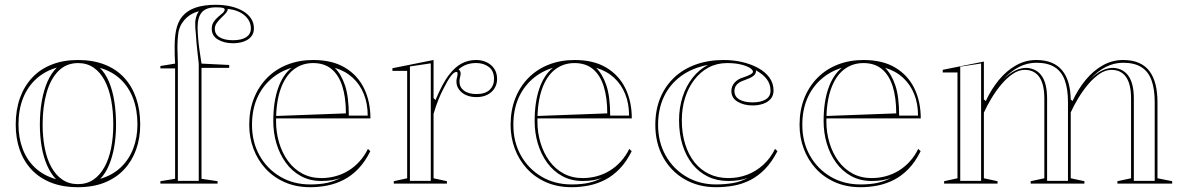

<svg xmlns="http://www.w3.org/2000/svg" viewBox="-20 -765 4931 800"><path d="M304.7 -515Q367.1 -515 415.6 -496.1Q464.1 -477.3 497.1 -441.6Q530.1 -406 547.2 -356.4Q564.2 -306.8 564.2 -246Q564.2 -189.3 547.1 -141.7Q530 -94.1 497 -58.8Q463.9 -23.5 415.7 -4.2Q367.5 15 304.7 15Q241.1 15 192.5 -4.2Q143.8 -23.5 111 -58.8Q78.2 -94.1 61.8 -141.7Q45.5 -189.3 45.5 -246Q45.5 -306.8 63.1 -356.4Q80.8 -406 114.3 -441.6Q147.7 -477.3 196 -496.1Q244.2 -515 304.7 -515ZM305.3 -502.2Q256.4 -502.2 223.4 -469.1Q190.5 -436.1 174.1 -378.2Q157.6 -320.4 157.6 -246Q157.6 -193.2 166.5 -147.9Q175.3 -102.6 193.8 -68.9Q212.3 -35.2 240 -16.5Q267.6 2.2 304.7 2.2Q341.5 2.2 369 -16.3Q396.4 -34.7 415.1 -68.5Q433.9 -102.2 442.9 -147.5Q452 -192.8 452 -246Q452 -301.7 443.2 -348.4Q434.3 -395.2 416 -429.7Q397.7 -464.3 370 -483.2Q342.4 -502.2 305.3 -502.2ZM57 -246Q57 -191 74.5 -144.5Q92 -98.1 126.6 -65.8Q161.3 -33.5 213.6 -18.3Q191.5 -41 176.3 -75.8Q161 -110.6 153.5 -154.1Q146.1 -197.6 146.1 -246Q146.1 -298 154.1 -343.5Q162.1 -389.1 177.9 -425.2Q193.8 -461.2 217 -483.4Q167.2 -469.2 130.9 -436.2Q94.7 -403.3 75.8 -355.3Q57 -307.3 57 -246ZM552.7 -246Q552.7 -306.8 534.7 -354.5Q516.8 -402.2 481.9 -435.1Q446.9 -468 395.8 -482.3Q418.9 -460.1 434 -424.3Q449.1 -388.4 456.3 -342.9Q463.5 -297.4 463.5 -246Q463.5 -198.2 456.2 -154.9Q448.8 -111.7 434.3 -77.2Q419.8 -42.6 397.8 -19.9Q448.2 -34.7 482.8 -67.2Q517.4 -99.7 535 -145.8Q552.7 -192 552.7 -246Z M648.3 0V-10L709.6 -20V-480H648.3V-490L709.6 -500Q707.3 -537.5 707.7 -574.1Q708.1 -610.7 713.3 -637Q720.3 -674.1 740.5 -697.8Q760.8 -721.6 795.2 -733.3Q829.6 -745 878.3 -745Q912.5 -745 941.4 -738.4Q970.4 -731.8 992.1 -719.1Q1013.9 -706.4 1025.9 -688.1Q1038 -669.8 1038 -646.6Q1038 -626.1 1026.4 -612.3Q1014.7 -598.6 994.9 -591.7Q975.1 -584.8 950.8 -584.8Q914.4 -584.8 888.4 -600.1Q862.3 -615.5 862.3 -644.9Q862.3 -661.8 870.4 -673.9Q878.5 -686 889.2 -694.8Q899.9 -703.5 908 -710.8Q916.1 -718.1 916.1 -725.4Q916.1 -730.4 908 -732.4Q900 -734.4 879.7 -734.4Q838.7 -734.4 821 -713.8Q803.3 -693.1 803.3 -651.8Q803.3 -632.5 805.4 -607.2Q807.5 -581.9 811.5 -554.2Q815.4 -526.5 819.6 -500L935 -494.3V-482.2H819.6V-20L886.6 -10V0ZM808.9 -718Q788.8 -713.5 771.5 -702.1Q754.3 -690.6 741.7 -673.5Q729.2 -656.4 724 -633.5Q718.8 -599.3 719.4 -562Q720 -524.7 721.1 -500V-11.5H808.1V-500Q805.2 -526 801.8 -556.4Q798.3 -586.7 796.6 -617Q794.4 -635 793.7 -649.5Q793 -664 793.5 -674.4Q794.7 -687.1 798.5 -698.4Q802.3 -709.7 808.9 -718ZM875 -644.9Q875 -622.2 895 -609.8Q915 -597.4 950.8 -597.4Q986.1 -597.4 1005.7 -610.1Q1025.3 -622.8 1025.3 -646.6Q1025.3 -663 1018.3 -676.7Q1011.3 -690.5 998.4 -701.4Q985.5 -712.4 967.7 -719.1Q949.9 -725.8 928.8 -728.1V-725.5Q928.8 -720.5 923 -712.9Q917.3 -705.2 901.5 -690.5Q890.9 -680.2 882.9 -668.9Q875 -657.7 875 -644.9Z M1285.2 -515Q1364.6 -515 1417.4 -483.2Q1470.3 -451.5 1496.9 -396.7Q1523.5 -341.9 1523.5 -271.7H1128.5V-281.7L1421.3 -292.6Q1421.3 -358.9 1406.3 -405.7Q1391.4 -452.5 1361.4 -477.3Q1331.4 -502.2 1284.7 -502.2Q1238.2 -502.2 1203.2 -475Q1168.3 -447.7 1149.3 -394Q1130.2 -340.2 1130.2 -260.2Q1130.2 -213 1143 -170.3Q1155.8 -127.6 1179.9 -94.4Q1203.9 -61.2 1239.1 -42.1Q1274.2 -23 1318.9 -23Q1349.3 -23 1378.2 -30.9Q1407 -38.7 1432 -54.1Q1457.1 -69.5 1477.7 -92.2Q1498.4 -114.9 1513 -144.6L1523 -135Q1501.1 -90.9 1473 -61.8Q1445 -32.7 1412.2 -15.8Q1379.4 1 1344.1 8Q1308.7 15 1272.8 15Q1213.4 15 1166.3 -5.8Q1119.1 -26.6 1086.3 -62.5Q1053.5 -98.3 1036 -145.3Q1018.5 -192.2 1018.5 -244.5Q1018.5 -306.1 1038.2 -355.7Q1057.9 -405.3 1093.5 -441.1Q1129 -476.9 1177.9 -495.9Q1226.8 -515 1285.2 -515ZM1030 -244.5Q1030 -173.4 1061.4 -117.3Q1092.9 -61.2 1147.7 -28.9Q1202.5 3.5 1272.8 3.5Q1314.1 3.5 1344.6 -3.4Q1375.1 -10.3 1400.8 -24.6Q1385.2 -17.8 1364.3 -14.4Q1343.4 -10.9 1318.9 -10.9Q1271 -10.9 1233.6 -31.4Q1196.2 -51.9 1170.7 -87.2Q1145.2 -122.5 1131.9 -167Q1118.7 -211.5 1118.7 -260.2Q1118.7 -339.8 1138.4 -396.5Q1158.1 -453.3 1194.7 -482.5Q1144.7 -467.2 1107.5 -434Q1070.3 -400.9 1050.1 -353.3Q1030 -305.6 1030 -244.5ZM1433.4 -283.2H1512.1Q1512.1 -333.6 1495.9 -373.5Q1479.8 -413.4 1449.3 -441.4Q1418.8 -469.4 1374.8 -482.5Q1401.6 -456.3 1417.5 -409.3Q1433.4 -362.3 1433.4 -283.2Z M1620.8 0V-10L1676.5 -22.2V-469.7H1615.1V-480.7L1786.5 -515V-356.3L1794.5 -348.3Q1808.9 -382.2 1823.1 -409Q1837.2 -435.9 1851.4 -453.6Q1875.6 -485.7 1903.3 -500.3Q1931 -515 1964.2 -515Q1987 -515 2006.6 -506.1Q2026.3 -497.2 2038.7 -479.6Q2051.2 -461.9 2051.2 -435.4Q2051.2 -414.7 2040.8 -397.6Q2030.5 -380.5 2011.3 -370.5Q1992.1 -360.4 1964.9 -360.4Q1941.1 -360.4 1922.2 -368.7Q1903.3 -377 1892.6 -391.9Q1881.8 -406.8 1881.8 -425.2Q1881.8 -432.7 1883.2 -438.2Q1884.6 -443.8 1885.7 -449.1Q1886.7 -454.5 1886.7 -458.3Q1886.7 -465.3 1881.6 -465.3Q1871.7 -465.3 1858.4 -447.7Q1845.2 -430.2 1828.2 -396.3Q1817.1 -375.6 1806.1 -348Q1795.2 -320.4 1786.5 -290.5V-22.2L1842.1 -10V0ZM1774.9 -501 1688 -488.2V-11.5H1774.9ZM1964.2 -502.4Q1942.1 -502.4 1924.1 -495.9Q1906.2 -489.4 1890.9 -476.1Q1895.1 -472.5 1897.3 -468.2Q1899.4 -463.8 1899.4 -458.3Q1899.4 -454.1 1898.3 -448.9Q1897.2 -443.8 1895.8 -437.9Q1894.5 -432.1 1894.5 -425.2Q1894.5 -401.6 1913.2 -387.4Q1931.9 -373.1 1964.9 -373.1Q2001.8 -373.1 2020.1 -390.6Q2038.5 -408.1 2038.5 -435.4Q2038.5 -469.7 2016.8 -486Q1995.1 -502.4 1964.2 -502.4Z M2374.2 -515Q2453.6 -515 2506.4 -483.2Q2559.3 -451.5 2585.9 -396.7Q2612.5 -341.9 2612.5 -271.7H2217.5V-281.7L2510.3 -292.6Q2510.3 -358.9 2495.3 -405.7Q2480.4 -452.5 2450.4 -477.3Q2420.4 -502.2 2373.7 -502.2Q2327.2 -502.2 2292.2 -475Q2257.3 -447.7 2238.3 -394Q2219.2 -340.2 2219.2 -260.2Q2219.2 -213 2232 -170.3Q2244.8 -127.6 2268.9 -94.4Q2292.9 -61.2 2328.1 -42.1Q2363.2 -23 2407.9 -23Q2438.3 -23 2467.2 -30.9Q2496 -38.7 2521 -54.1Q2546.1 -69.5 2566.7 -92.2Q2587.4 -114.9 2602 -144.6L2612 -135Q2590.1 -90.9 2562 -61.8Q2534 -32.7 2501.2 -15.8Q2468.4 1 2433.1 8Q2397.7 15 2361.8 15Q2302.4 15 2255.3 -5.8Q2208.1 -26.6 2175.3 -62.5Q2142.5 -98.3 2125 -145.3Q2107.5 -192.2 2107.5 -244.5Q2107.5 -306.1 2127.2 -355.7Q2146.9 -405.3 2182.5 -441.1Q2218 -476.9 2266.9 -495.9Q2315.8 -515 2374.2 -515ZM2119 -244.5Q2119 -173.4 2150.4 -117.3Q2181.9 -61.2 2236.7 -28.9Q2291.5 3.5 2361.8 3.5Q2403.1 3.5 2433.6 -3.4Q2464.1 -10.3 2489.8 -24.6Q2474.2 -17.8 2453.3 -14.4Q2432.4 -10.9 2407.9 -10.9Q2360 -10.9 2322.6 -31.4Q2285.2 -51.9 2259.7 -87.2Q2234.2 -122.5 2220.9 -167Q2207.7 -211.5 2207.7 -260.2Q2207.7 -339.8 2227.4 -396.5Q2247.1 -453.3 2283.7 -482.5Q2233.7 -467.2 2196.5 -434Q2159.3 -400.9 2139.1 -353.3Q2119 -305.6 2119 -244.5ZM2522.4 -283.2H2601.1Q2601.1 -333.6 2584.9 -373.5Q2568.8 -413.4 2538.3 -441.4Q2507.8 -469.4 2463.8 -482.5Q2490.6 -456.3 2506.5 -409.3Q2522.4 -362.3 2522.4 -283.2Z M2963.5 15Q2889.7 15 2832.6 -18.1Q2775.4 -51.1 2742.9 -110Q2710.5 -168.8 2710.5 -244.5Q2710.5 -306.1 2730.6 -355.7Q2750.8 -405.3 2788.3 -441.1Q2825.8 -476.9 2878.4 -495.9Q2931 -515 2995.9 -515Q3035.3 -515 3072.3 -506.5Q3109.3 -498 3139.1 -481.6Q3168.9 -465.3 3186 -441.6Q3203.1 -417.9 3203.1 -387.6Q3203.1 -367.1 3191.5 -353.3Q3179.9 -339.5 3160 -332.6Q3140.2 -325.7 3115.9 -325.7Q3079.5 -325.7 3053.5 -341.1Q3027.4 -356.5 3027.4 -385.9Q3027.4 -405.6 3040.9 -420.8Q3054.3 -436 3078.5 -443Q3117.4 -455.9 3117.4 -466Q3117.4 -473.7 3104.2 -482.1Q3091 -490.5 3066.9 -496.3Q3042.9 -502.2 3009.3 -502.2Q2967 -502.2 2932.4 -483.7Q2897.8 -465.2 2872.9 -432.5Q2847.9 -399.9 2834.4 -357Q2820.9 -314 2820.9 -264.1Q2820.9 -209.1 2834.8 -164.7Q2848.7 -120.2 2874 -88.5Q2899.4 -56.9 2935.2 -39.9Q2971 -23 3014.8 -23Q3056.2 -23 3093.1 -36.9Q3130 -50.9 3160 -78Q3190.1 -105.2 3209.3 -144.6L3219.3 -135Q3196.1 -90 3167.6 -60.7Q3139.1 -31.4 3106.2 -14.7Q3073.2 1.9 3037.2 8.5Q3001.2 15 2963.5 15ZM3129.4 -472.3 3130 -467.8Q3129.1 -456.1 3117.8 -447.7Q3106.4 -439.3 3082 -430.9Q3040.1 -417.8 3040.1 -385.9Q3040.1 -362.1 3061 -350.2Q3081.8 -338.4 3115.9 -338.4Q3149.6 -338.4 3170 -350.5Q3190.5 -362.6 3190.5 -387.6Q3190.5 -401.9 3186.2 -414Q3182 -426 3173.9 -436.4Q3165.9 -446.8 3154.6 -455.6Q3143.2 -464.4 3129.4 -472.3ZM2722 -244.5Q2722 -173.4 2753.4 -117.3Q2784.9 -61.2 2839.5 -28.9Q2894.2 3.5 2963.5 3.5Q2998.7 3.5 3032.9 -2.1Q3067.1 -7.6 3095.8 -24.2Q3080.7 -17.8 3059.8 -14.4Q3038.9 -10.9 3014.8 -10.9Q2967.7 -10.9 2930.1 -29Q2892.5 -47.1 2865.5 -80.6Q2838.5 -114.2 2823.9 -160.7Q2809.4 -207.2 2809.4 -264.1Q2809.4 -315.8 2824.1 -361.2Q2838.8 -406.6 2866 -441.2Q2893.2 -475.8 2930.2 -494.6Q2865.2 -482.5 2818.6 -448.7Q2772 -415 2747 -363.3Q2722 -311.6 2722 -244.5Z M3578.2 -515Q3657.6 -515 3710.4 -483.2Q3763.3 -451.5 3789.9 -396.7Q3816.5 -341.9 3816.5 -271.7H3421.5V-281.7L3714.3 -292.6Q3714.3 -358.9 3699.3 -405.7Q3684.4 -452.5 3654.4 -477.3Q3624.4 -502.2 3577.7 -502.2Q3531.2 -502.2 3496.2 -475Q3461.3 -447.7 3442.3 -394Q3423.2 -340.2 3423.2 -260.2Q3423.2 -213 3436 -170.3Q3448.8 -127.6 3472.9 -94.4Q3496.9 -61.2 3532.1 -42.1Q3567.2 -23 3611.9 -23Q3642.3 -23 3671.2 -30.9Q3700 -38.7 3725 -54.1Q3750.1 -69.5 3770.7 -92.2Q3791.4 -114.9 3806 -144.6L3816 -135Q3794.1 -90.9 3766 -61.8Q3738 -32.7 3705.2 -15.8Q3672.4 1 3637.1 8Q3601.7 15 3565.8 15Q3506.4 15 3459.3 -5.8Q3412.1 -26.6 3379.3 -62.5Q3346.5 -98.3 3329 -145.3Q3311.5 -192.2 3311.5 -244.5Q3311.5 -306.1 3331.2 -355.7Q3350.9 -405.3 3386.5 -441.1Q3422 -476.9 3470.9 -495.9Q3519.8 -515 3578.2 -515ZM3323 -244.5Q3323 -173.4 3354.4 -117.3Q3385.9 -61.2 3440.7 -28.9Q3495.5 3.5 3565.8 3.5Q3607.1 3.5 3637.6 -3.4Q3668.1 -10.3 3693.8 -24.6Q3678.2 -17.8 3657.3 -14.4Q3636.4 -10.9 3611.9 -10.9Q3564 -10.9 3526.6 -31.4Q3489.2 -51.9 3463.7 -87.2Q3438.2 -122.5 3424.9 -167Q3411.7 -211.5 3411.7 -260.2Q3411.7 -339.8 3431.4 -396.5Q3451.1 -453.3 3487.7 -482.5Q3437.7 -467.2 3400.5 -434Q3363.3 -400.9 3343.1 -353.3Q3323 -305.6 3323 -244.5ZM3726.4 -283.2H3805.1Q3805.1 -333.6 3788.9 -373.5Q3772.8 -413.4 3742.3 -441.4Q3711.8 -469.4 3667.8 -482.5Q3694.6 -456.3 3710.5 -409.3Q3726.4 -362.3 3726.4 -283.2Z M3913.8 0V-10L3969.5 -22.2V-463.1H3908.1V-474.1L4079.5 -508.5V-350.9L4087.5 -344Q4110.1 -393.1 4142 -431.8Q4174 -470.6 4213.5 -492.8Q4253.1 -515 4298 -515Q4334.2 -515 4361.2 -504Q4388.3 -493 4405.9 -471.4Q4423.6 -449.9 4432.5 -418Q4441.4 -386 4441.4 -344.1V-22.2L4498.4 -10V0H4274.5V-10L4331.4 -22.2V-354.1Q4331.4 -413.9 4310.6 -443.9Q4289.7 -473.9 4249.4 -473.9Q4224.6 -473.9 4200.1 -457.3Q4175.6 -440.7 4153 -414.1Q4130.4 -387.4 4111.6 -356.3Q4092.8 -325.1 4079.5 -295.7V-22.2L4136.4 -10V0ZM4635.9 0V-10L4692.8 -22.2V-354.1Q4692.8 -413.9 4672 -443.9Q4651.1 -473.9 4610.8 -473.9Q4586 -473.9 4561.5 -457.3Q4537 -440.7 4514.4 -414.1Q4491.8 -387.4 4473 -356.3Q4454.2 -325.1 4440.9 -295.7V-350.9L4448.9 -344Q4471.5 -393.1 4503.4 -431.8Q4535.4 -470.6 4574.9 -492.8Q4614.5 -515 4659.4 -515Q4698.7 -515 4726.1 -502.7Q4753.6 -490.4 4770.4 -467.3Q4787.1 -444.2 4795 -411.9Q4802.8 -379.5 4802.8 -338.9V-22.2L4864.1 -10V0ZM3981 -11.5H4067.9V-500.5L3981 -487.2ZM4342.9 -11.5H4429.9V-338.9Q4429.9 -394.4 4416.5 -430.9Q4403.1 -467.4 4374.1 -485.4Q4345.1 -503.5 4298 -503.5Q4260.3 -503.5 4226.1 -486.1Q4191.9 -468.8 4157.1 -432.1Q4184.9 -458.8 4210 -470.9Q4235.1 -483 4259.8 -482.1Q4301.4 -478.2 4322.2 -446.2Q4342.9 -414.2 4342.9 -354.1ZM4704.3 -11.5H4791.3V-338.9Q4791.3 -394.4 4777.9 -430.9Q4764.5 -467.4 4735.5 -485.4Q4706.5 -503.5 4659.4 -503.5Q4621.7 -503.5 4587.5 -486.1Q4553.3 -468.8 4518.5 -432.1Q4546.3 -458.8 4571.4 -470.9Q4596.5 -483 4621.2 -482.1Q4662.8 -478.2 4683.6 -446.2Q4704.3 -414.2 4704.3 -354.1Z"/></svg>

Font: Kalnia Glaze Thin
Style: Regular
Weight: 100
Version: Version 1.110